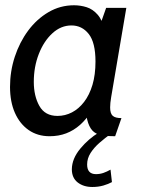

<svg xmlns="http://www.w3.org/2000/svg" viewBox="-20 -520 554 747"><path d="M173 10Q126 10 91.5 -14Q57 -38 38 -81Q19 -124 19 -182Q19 -242.5 37.5 -299Q56 -355.5 89.5 -400.8Q123 -446 168.8 -472.8Q214.5 -499.5 268 -499.5Q293 -499.5 317 -492Q341 -484.5 360 -462.8Q379 -441 388.5 -399L360.5 -397.5L393 -489.5H471.5L412.5 -142Q408.5 -118.5 408.5 -102Q408.5 -78.5 418.5 -69.5Q428.5 -60.5 452.5 -60.5L428 10Q402 10 381.5 7.5Q361 5 346.2 -6Q331.5 -17 323 -41.5Q314.5 -66 312.5 -110.5L336 -87.5Q316 -56 291.5 -34.2Q267 -12.5 237.5 -1.2Q208 10 173 10ZM203.5 -69Q233.5 -69 260 -82.8Q286.5 -96.5 307.2 -123.5Q328 -150.5 339.8 -190Q351.5 -229.5 351.5 -280.5Q351.5 -354.5 325.2 -387.8Q299 -421 258 -421Q217 -421 183.8 -390.5Q150.5 -360 131 -310Q111.5 -260 111.5 -201.5Q111.5 -146.5 133.2 -107.8Q155 -69 203.5 -69ZM365.5 -5 412 0Q388.5 17 367.2 35.5Q346 54 332.5 75Q319 96 319 120Q319 157.5 353.5 157.5Q368.5 157.5 382.2 152.8Q396 148 410 140L415.5 188.5Q402 196 382.2 201.8Q362.5 207.5 339 207.5Q305 207.5 282.2 189.8Q259.5 172 259.5 138.5Q260 97.5 292.2 58.5Q324.5 19.5 365.5 -5Z"/></svg>

Font: Cabin
Style: Italic
Weight: 400
Width: 4
Italic angle: -10°
Designer: Pablo Impallari
Foundry: Pablo Impallari. http://www.impallari.com Igino Marini. http://www.ikern.com
Version: Version 3.001